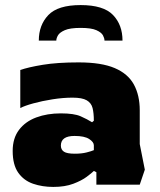

<svg xmlns="http://www.w3.org/2000/svg" viewBox="-20 -727 631 757"><path d="M190 10Q147 10 110.5 -2.5Q74 -15 52 -46Q30 -77 30 -132Q30 -182 55 -215Q80 -248 123 -264Q166 -280 220 -280Q272 -280 298 -268.5Q324 -257 343 -245L350 -251Q350 -281 345 -301Q340 -321 322 -331.5Q304 -342 266 -342Q229 -342 187.5 -335.5Q146 -329 111.5 -319.5Q77 -310 60 -301V-451Q91 -462 148.5 -471.5Q206 -481 290 -481Q380 -481 432.5 -458.5Q485 -436 508 -393.5Q531 -351 531 -292V-159L551 -58L531 1H360V-48L350 -53Q342 -45 322 -30Q302 -15 269 -2.5Q236 10 190 10ZM275 -121Q302 -121 321.5 -126Q341 -131 350 -135V-154Q350 -167 331.5 -179Q313 -191 274 -191Q220 -191 220 -153Q220 -137 232 -129Q244 -121 275 -121ZM298 -707Q208 -707 170.5 -667.5Q133 -628 133 -567H202Q202 -576 208.5 -587.5Q215 -599 235.5 -608Q256 -617 298 -617Q340 -617 360 -608Q380 -599 386 -587.5Q392 -576 392 -567H463Q463 -629 425.5 -668Q388 -707 298 -707Z"/></svg>

Font: Rowdies
Style: Regular
Weight: 400
Designer: Jaikishan Patel
Version: Version 1.000; ttfautohint (v1.8.3)